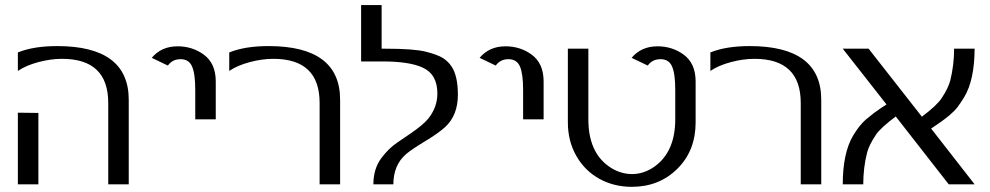

<svg xmlns="http://www.w3.org/2000/svg" viewBox="-20 -720 3869 750"><path d="M129.9 -278.8V0H49.8V-279.8ZM49.8 -515.1Q110.8 -540 203.1 -540Q482.9 -540 482.9 -330.1V0H402.8V-317.9Q402.8 -490.2 222.2 -490.2Q177.7 -490.2 129.6 -477.3Q81.5 -464.4 49.8 -442.9Z M742.7 -253.9V-369.1Q742.7 -432.1 730.2 -460.4Q717.8 -488.8 685.5 -488.8Q653.3 -488.8 635.7 -463.9L572.8 -494.1Q610.4 -539.1 673.8 -539.1Q730.5 -539.1 774.4 -507.8Q822.8 -473.6 822.8 -401.9V-253.9Z M875.5 -515.1Q936.5 -540 1028.8 -540Q1308.6 -540 1308.6 -330.1V0H1228.5V-317.9Q1228.5 -490.2 1047.9 -490.2Q1003.4 -490.2 955.3 -477.3Q907.2 -464.4 875.5 -442.9Z M1390.6 -480V-700.2H1470.7V-529.8H1484.4Q1597.2 -529.8 1643.3 -518.1Q1689.5 -506.3 1710 -493.4Q1730.5 -480.5 1744.1 -460Q1768.6 -422.9 1768.6 -350.1Q1768.6 -269.5 1718.8 -223.6Q1691.9 -199.2 1640.4 -168.2Q1588.9 -137.2 1566.4 -118.2Q1516.6 -75.2 1516.6 0H1438.5Q1438.5 -60.5 1469.7 -102.5Q1497.1 -139.2 1530.3 -162.1L1584 -198.7Q1631.8 -231.4 1651.9 -255.4Q1688.5 -300.3 1688.5 -355Q1688.5 -429.7 1630.9 -456.1Q1578.6 -480 1475.1 -480Q1473.1 -480 1470.7 -480Z M2023.4 -253.9V-369.1Q2023.4 -432.1 2011 -460.4Q1998.5 -488.8 1966.3 -488.8Q1934.1 -488.8 1916.5 -463.9L1853.5 -494.1Q1891.1 -539.1 1954.6 -539.1Q2011.2 -539.1 2055.2 -507.8Q2103.5 -473.6 2103.5 -401.9V-253.9Z M2617.7 -253.9V-369.1Q2617.7 -432.1 2605.2 -460.4Q2592.8 -488.8 2560.3 -488.8Q2527.8 -488.8 2510.3 -463.9L2447.3 -494.1Q2484.9 -539.1 2548.3 -539.1Q2605 -539.1 2648.9 -507.8Q2697.3 -473.6 2697.3 -401.9V-242.2Q2697.3 -131.3 2626 -60.8Q2554.7 9.8 2448.2 9.8Q2377.9 9.8 2321 -21.7Q2264.2 -53.2 2231.2 -111.1Q2198.2 -168.9 2198.2 -242.2V-529.8H2278.3V-253.9Q2278.3 -127 2357.9 -70.3Q2399.9 -40.5 2448.2 -40Q2496.1 -40 2538.1 -70.3Q2617.7 -128.4 2617.7 -253.9Z M2754.9 -515.1Q2815.9 -540 2908.2 -540Q3188 -540 3188 -330.1V0H3107.9V-317.9Q3107.9 -490.2 2927.2 -490.2Q2882.8 -490.2 2834.7 -477.3Q2786.6 -464.4 2754.9 -442.9Z M3442.9 -312 3272 -529.8H3373L3581.1 -264.2Q3639.2 -307.6 3658.2 -336.4Q3684.1 -375.5 3691.9 -405.3Q3707 -465.8 3707 -529.8H3787.1Q3786.6 -407.7 3746.6 -340.8Q3731.9 -316.9 3720.5 -301.8Q3709 -286.6 3688 -269Q3660.6 -246.1 3617.2 -217.8L3787.1 0H3686L3479 -265.1Q3418 -218.8 3401.4 -193.4Q3374.5 -152.8 3367.2 -124.5Q3352.1 -65.4 3352.1 0H3272Q3272 -121.1 3312 -189.5Q3336.9 -231.4 3363.3 -253.9Q3396.5 -281.7 3419.4 -296.6Q3442.4 -311.5 3442.9 -312Z"/></svg>

Font: Pfennig
Style: Medium
Weight: 500
Version: Version 20120410 ; ttfautohint (v0.8)